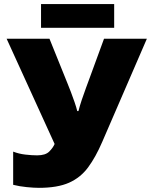

<svg xmlns="http://www.w3.org/2000/svg" viewBox="-20 -902 733 932"><path d="M692.9 -713.9 476.1 -212.9Q444.3 -139.2 407.7 -89.6Q371.1 -40 315.2 -15.1Q259.3 9.8 168.9 9.8Q144.5 9.8 109.6 6.3Q74.7 2.9 43.9 -4.9V-166Q71.3 -155.3 103 -151.6Q134.8 -147.9 160.2 -147.9Q200.7 -147.9 219 -166.3Q237.3 -184.6 245.1 -203.1L12.2 -713.9H220.2L308.1 -496.1Q314.9 -479.5 324.2 -455.3Q333.5 -431.2 342 -406.2Q350.6 -381.3 355 -362.8H360.8Q366.7 -386.7 377 -417.5Q387.2 -448.2 397.5 -475.6Q407.7 -502.9 412.1 -515.1L484.9 -713.9ZM534.2 -882.3V-767.1H179.2V-882.3Z"/></svg>

Font: Open Sans ExtraBold
Style: Regular
Weight: 800
Designer: Monotype Design Team
Foundry: Monotype Imaging Inc.
Version: Version 3.003; ttfautohint (v1.8.4)